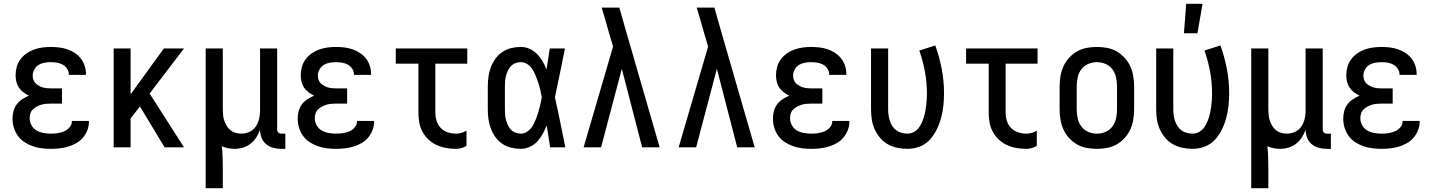

<svg xmlns="http://www.w3.org/2000/svg" viewBox="-20 -775 7540 1010"><path d="M247 8Q223 8 199 5Q175 2 152 -6Q129 -14 108.5 -27.5Q88 -41 74 -60.5Q60 -80 53 -103.5Q46 -127 46 -151Q46 -171 51 -190.5Q56 -210 68 -226Q80 -242 97 -253Q114 -264 132 -272Q117 -279 103 -289.5Q89 -300 79.5 -314Q70 -328 66 -345Q62 -362 62 -379Q62 -401 68 -423Q74 -445 87.5 -463Q101 -481 119.5 -494Q138 -507 159 -514.5Q180 -522 202.5 -525Q225 -528 247 -528Q269 -528 290.5 -525.5Q312 -523 333 -516Q354 -509 372.5 -497Q391 -485 404.5 -468Q418 -451 425 -430Q432 -409 432 -387V-381H342V-384Q342 -400 332.5 -414Q323 -428 309 -435.5Q295 -443 279 -445.5Q263 -448 247 -448Q230 -448 213.5 -445Q197 -442 183 -433.5Q169 -425 160.5 -409.5Q152 -394 152 -378Q152 -367 155.5 -356Q159 -345 167 -337Q175 -329 185 -323.5Q195 -318 205.5 -315Q216 -312 227.5 -311Q239 -310 250 -310H306V-230H250Q237 -230 224 -229Q211 -228 198.5 -224.5Q186 -221 174.5 -215Q163 -209 153.5 -200Q144 -191 140 -178.5Q136 -166 136 -153Q136 -133 146 -115.5Q156 -98 172.5 -88.5Q189 -79 208.5 -75.5Q228 -72 247 -72Q265 -72 283 -74.5Q301 -77 317.5 -84Q334 -91 346 -105Q358 -119 358 -137V-139H448V-135Q448 -112 439.5 -90Q431 -68 416 -50.5Q401 -33 380.5 -21.5Q360 -10 338 -3.5Q316 3 293 5.5Q270 8 247 8Z M846 0 716 -215 667 -152V0H578V-520H667V-279L842 -520H948L767 -283L948 0Z M1062 215V-520H1152V-200Q1152 -185 1153.5 -169.5Q1155 -154 1160 -139.5Q1165 -125 1173 -112Q1181 -99 1193 -89.5Q1205 -80 1220 -76Q1235 -72 1250 -72Q1272 -72 1292.5 -81.5Q1313 -91 1325.5 -109.5Q1338 -128 1343 -149.5Q1348 -171 1348 -193V-520H1438V-94Q1438 -89 1439.5 -85Q1441 -81 1444 -78Q1447 -75 1451 -73.5Q1455 -72 1460 -72H1481V8H1460Q1438 8 1417 2.5Q1396 -3 1379.5 -17Q1363 -31 1355.5 -51.5Q1348 -72 1348 -93Q1341 -72 1328.5 -52.5Q1316 -33 1298 -19Q1280 -5 1258 1.5Q1236 8 1213 8Q1196 8 1179 4.5Q1162 1 1147 -6Q1150 22 1151 50.5Q1152 79 1152 108V215Z M1747 8Q1723 8 1699 5Q1675 2 1652 -6Q1629 -14 1608.5 -27.5Q1588 -41 1574 -60.5Q1560 -80 1553 -103.5Q1546 -127 1546 -151Q1546 -171 1551 -190.5Q1556 -210 1568 -226Q1580 -242 1597 -253Q1614 -264 1632 -272Q1617 -279 1603 -289.5Q1589 -300 1579.5 -314Q1570 -328 1566 -345Q1562 -362 1562 -379Q1562 -401 1568 -423Q1574 -445 1587.5 -463Q1601 -481 1619.5 -494Q1638 -507 1659 -514.5Q1680 -522 1702.5 -525Q1725 -528 1747 -528Q1769 -528 1790.5 -525.5Q1812 -523 1833 -516Q1854 -509 1872.5 -497Q1891 -485 1904.5 -468Q1918 -451 1925 -430Q1932 -409 1932 -387V-381H1842V-384Q1842 -400 1832.5 -414Q1823 -428 1809 -435.5Q1795 -443 1779 -445.5Q1763 -448 1747 -448Q1730 -448 1713.5 -445Q1697 -442 1683 -433.5Q1669 -425 1660.5 -409.5Q1652 -394 1652 -378Q1652 -367 1655.5 -356Q1659 -345 1667 -337Q1675 -329 1685 -323.5Q1695 -318 1705.5 -315Q1716 -312 1727.5 -311Q1739 -310 1750 -310H1806V-230H1750Q1737 -230 1724 -229Q1711 -228 1698.5 -224.5Q1686 -221 1674.5 -215Q1663 -209 1653.5 -200Q1644 -191 1640 -178.5Q1636 -166 1636 -153Q1636 -133 1646 -115.5Q1656 -98 1672.5 -88.5Q1689 -79 1708.5 -75.5Q1728 -72 1747 -72Q1765 -72 1783 -74.5Q1801 -77 1817.5 -84Q1834 -91 1846 -105Q1858 -119 1858 -137V-139H1948V-135Q1948 -112 1939.5 -90Q1931 -68 1916 -50.5Q1901 -33 1880.5 -21.5Q1860 -10 1838 -3.5Q1816 3 1793 5.5Q1770 8 1747 8Z M2379 8Q2353 8 2327 3.5Q2301 -1 2277 -12Q2253 -23 2234 -41Q2215 -59 2202.5 -82Q2190 -105 2185.5 -131Q2181 -157 2181 -184V-440H2062V-520H2438V-440H2270V-184Q2270 -161 2276.5 -139.5Q2283 -118 2298.5 -102Q2314 -86 2335.5 -79Q2357 -72 2379 -72Q2393 -72 2407.5 -76Q2422 -80 2434 -88V-8Q2422 0 2407.5 4Q2393 8 2379 8Z M2720 8Q2694 8 2669 2Q2644 -4 2622.5 -18.5Q2601 -33 2586 -54Q2571 -75 2562 -99Q2553 -123 2549.5 -148.5Q2546 -174 2546 -200V-320Q2546 -346 2549.5 -371.5Q2553 -397 2562 -421Q2571 -445 2586 -466Q2601 -487 2622.5 -501.5Q2644 -516 2669 -522Q2694 -528 2720 -528Q2744 -528 2766 -518Q2788 -508 2805 -491Q2822 -474 2834 -453Q2846 -432 2855 -410Q2859 -437 2863.5 -464.5Q2868 -492 2872 -520H2952Q2939 -456 2926 -391.5Q2913 -327 2899 -263Q2914 -198 2927 -132Q2940 -66 2954 0H2874Q2870 -29 2865 -57.5Q2860 -86 2856 -115Q2847 -93 2835 -71Q2823 -49 2806.5 -31Q2790 -13 2767 -2.5Q2744 8 2720 8ZM2720 -72Q2735 -72 2748 -79.5Q2761 -87 2771 -98Q2781 -109 2787.5 -122.5Q2794 -136 2799.5 -149.5Q2805 -163 2809.5 -177.5Q2814 -192 2817.5 -206Q2821 -220 2824.5 -234.5Q2828 -249 2830 -264Q2827 -282 2822.5 -301Q2818 -320 2812 -338Q2806 -356 2799 -374Q2792 -392 2782 -408.5Q2772 -425 2755.5 -436.5Q2739 -448 2720 -448Q2706 -448 2692 -443Q2678 -438 2668 -427.5Q2658 -417 2652 -404Q2646 -391 2642 -377Q2638 -363 2637 -348.5Q2636 -334 2636 -320V-200Q2636 -186 2637 -171.5Q2638 -157 2642 -143Q2646 -129 2652 -116Q2658 -103 2668 -92.5Q2678 -82 2692 -77Q2706 -72 2720 -72Z M3050 0 3205 -530 3183 -604Q3174 -637 3164.5 -669.5Q3155 -702 3145 -735H3238L3269 -626L3450 0H3358L3251 -413L3142 0Z M3550 0 3705 -530 3683 -604Q3674 -637 3664.5 -669.5Q3655 -702 3645 -735H3738L3769 -626L3950 0H3858L3751 -413L3642 0Z M4247 8Q4223 8 4199 5Q4175 2 4152 -6Q4129 -14 4108.5 -27.5Q4088 -41 4074 -60.5Q4060 -80 4053 -103.5Q4046 -127 4046 -151Q4046 -171 4051 -190.5Q4056 -210 4068 -226Q4080 -242 4097 -253Q4114 -264 4132 -272Q4117 -279 4103 -289.5Q4089 -300 4079.5 -314Q4070 -328 4066 -345Q4062 -362 4062 -379Q4062 -401 4068 -423Q4074 -445 4087.5 -463Q4101 -481 4119.5 -494Q4138 -507 4159 -514.5Q4180 -522 4202.5 -525Q4225 -528 4247 -528Q4269 -528 4290.5 -525.5Q4312 -523 4333 -516Q4354 -509 4372.5 -497Q4391 -485 4404.5 -468Q4418 -451 4425 -430Q4432 -409 4432 -387V-381H4342V-384Q4342 -400 4332.5 -414Q4323 -428 4309 -435.5Q4295 -443 4279 -445.5Q4263 -448 4247 -448Q4230 -448 4213.5 -445Q4197 -442 4183 -433.5Q4169 -425 4160.5 -409.5Q4152 -394 4152 -378Q4152 -367 4155.5 -356Q4159 -345 4167 -337Q4175 -329 4185 -323.5Q4195 -318 4205.5 -315Q4216 -312 4227.5 -311Q4239 -310 4250 -310H4306V-230H4250Q4237 -230 4224 -229Q4211 -228 4198.5 -224.5Q4186 -221 4174.5 -215Q4163 -209 4153.5 -200Q4144 -191 4140 -178.5Q4136 -166 4136 -153Q4136 -133 4146 -115.5Q4156 -98 4172.5 -88.5Q4189 -79 4208.5 -75.5Q4228 -72 4247 -72Q4265 -72 4283 -74.5Q4301 -77 4317.5 -84Q4334 -91 4346 -105Q4358 -119 4358 -137V-139H4448V-135Q4448 -112 4439.5 -90Q4431 -68 4416 -50.5Q4401 -33 4380.5 -21.5Q4360 -10 4338 -3.5Q4316 3 4293 5.5Q4270 8 4247 8Z M4754 8Q4727 8 4700.5 2.5Q4674 -3 4650.5 -16Q4627 -29 4609.5 -50Q4592 -71 4581 -95.5Q4570 -120 4566 -146.5Q4562 -173 4562 -200V-520H4652V-200Q4652 -185 4654 -169.5Q4656 -154 4661 -139Q4666 -124 4674.5 -111Q4683 -98 4695.5 -89Q4708 -80 4723.5 -76Q4739 -72 4754 -72Q4770 -72 4785 -79.5Q4800 -87 4810 -99Q4820 -111 4827 -126Q4834 -141 4839 -156Q4844 -171 4847 -187Q4850 -203 4852 -219Q4854 -235 4855 -251Q4856 -267 4856 -283Q4856 -341 4845.5 -398Q4835 -455 4816 -509L4900 -536Q4922 -475 4934 -411.5Q4946 -348 4946 -284Q4946 -251 4942.5 -218.5Q4939 -186 4930.5 -154.5Q4922 -123 4907.5 -93.5Q4893 -64 4871 -40Q4849 -16 4818 -4Q4787 8 4754 8Z M5379 8Q5353 8 5327 3.5Q5301 -1 5277 -12Q5253 -23 5234 -41Q5215 -59 5202.5 -82Q5190 -105 5185.5 -131Q5181 -157 5181 -184V-440H5062V-520H5438V-440H5270V-184Q5270 -161 5276.5 -139.5Q5283 -118 5298.5 -102Q5314 -86 5335.5 -79Q5357 -72 5379 -72Q5393 -72 5407.5 -76Q5422 -80 5434 -88V-8Q5422 0 5407.5 4Q5393 8 5379 8Z M5750 8Q5723 8 5696 3Q5669 -2 5645.5 -15.5Q5622 -29 5603.5 -49.5Q5585 -70 5574 -94.5Q5563 -119 5558.5 -146Q5554 -173 5554 -200V-320Q5554 -347 5558.5 -374Q5563 -401 5574 -425.5Q5585 -450 5603.5 -470.5Q5622 -491 5645.5 -504.5Q5669 -518 5696 -523Q5723 -528 5750 -528Q5777 -528 5804 -523Q5831 -518 5854.5 -504.5Q5878 -491 5896.5 -470.5Q5915 -450 5926 -425.5Q5937 -401 5941.5 -374Q5946 -347 5946 -320V-200Q5946 -173 5941.5 -146Q5937 -119 5926 -94.5Q5915 -70 5896.5 -49.5Q5878 -29 5854.5 -15.5Q5831 -2 5804 3Q5777 8 5750 8ZM5750 -72Q5774 -72 5796 -81.5Q5818 -91 5832 -110Q5846 -129 5851 -152.5Q5856 -176 5856 -200V-320Q5856 -344 5851 -367.5Q5846 -391 5832 -410Q5818 -429 5796 -438.5Q5774 -448 5750 -448Q5726 -448 5704 -438.5Q5682 -429 5668 -410Q5654 -391 5649 -367.5Q5644 -344 5644 -320V-200Q5644 -176 5649 -152.5Q5654 -129 5668 -110Q5682 -91 5704 -81.5Q5726 -72 5750 -72Z M6254 8Q6227 8 6200.5 2.5Q6174 -3 6150.5 -16Q6127 -29 6109.5 -50Q6092 -71 6081 -95.5Q6070 -120 6066 -146.5Q6062 -173 6062 -200V-520H6152V-200Q6152 -185 6154 -169.5Q6156 -154 6161 -139Q6166 -124 6174.5 -111Q6183 -98 6195.5 -89Q6208 -80 6223.5 -76Q6239 -72 6254 -72Q6270 -72 6285 -79.5Q6300 -87 6310 -99Q6320 -111 6327 -126Q6334 -141 6339 -156Q6344 -171 6347 -187Q6350 -203 6352 -219Q6354 -235 6355 -251Q6356 -267 6356 -283Q6356 -341 6345.5 -398Q6335 -455 6316 -509L6400 -536Q6422 -475 6434 -411.5Q6446 -348 6446 -284Q6446 -251 6442.5 -218.5Q6439 -186 6430.5 -154.5Q6422 -123 6407.5 -93.5Q6393 -64 6371 -40Q6349 -16 6318 -4Q6287 8 6254 8ZM6208 -600 6220 -755H6306L6279 -600Z M6562 215V-520H6652V-200Q6652 -185 6653.5 -169.5Q6655 -154 6660 -139.5Q6665 -125 6673 -112Q6681 -99 6693 -89.5Q6705 -80 6720 -76Q6735 -72 6750 -72Q6772 -72 6792.5 -81.5Q6813 -91 6825.5 -109.5Q6838 -128 6843 -149.5Q6848 -171 6848 -193V-520H6938V-94Q6938 -89 6939.5 -85Q6941 -81 6944 -78Q6947 -75 6951 -73.5Q6955 -72 6960 -72H6981V8H6960Q6938 8 6917 2.5Q6896 -3 6879.5 -17Q6863 -31 6855.5 -51.5Q6848 -72 6848 -93Q6841 -72 6828.5 -52.5Q6816 -33 6798 -19Q6780 -5 6758 1.5Q6736 8 6713 8Q6696 8 6679 4.5Q6662 1 6647 -6Q6650 22 6651 50.5Q6652 79 6652 108V215Z M7247 8Q7223 8 7199 5Q7175 2 7152 -6Q7129 -14 7108.5 -27.5Q7088 -41 7074 -60.5Q7060 -80 7053 -103.5Q7046 -127 7046 -151Q7046 -171 7051 -190.5Q7056 -210 7068 -226Q7080 -242 7097 -253Q7114 -264 7132 -272Q7117 -279 7103 -289.5Q7089 -300 7079.5 -314Q7070 -328 7066 -345Q7062 -362 7062 -379Q7062 -401 7068 -423Q7074 -445 7087.5 -463Q7101 -481 7119.5 -494Q7138 -507 7159 -514.5Q7180 -522 7202.5 -525Q7225 -528 7247 -528Q7269 -528 7290.5 -525.5Q7312 -523 7333 -516Q7354 -509 7372.5 -497Q7391 -485 7404.5 -468Q7418 -451 7425 -430Q7432 -409 7432 -387V-381H7342V-384Q7342 -400 7332.5 -414Q7323 -428 7309 -435.5Q7295 -443 7279 -445.5Q7263 -448 7247 -448Q7230 -448 7213.5 -445Q7197 -442 7183 -433.5Q7169 -425 7160.5 -409.5Q7152 -394 7152 -378Q7152 -367 7155.5 -356Q7159 -345 7167 -337Q7175 -329 7185 -323.5Q7195 -318 7205.5 -315Q7216 -312 7227.5 -311Q7239 -310 7250 -310H7306V-230H7250Q7237 -230 7224 -229Q7211 -228 7198.5 -224.5Q7186 -221 7174.5 -215Q7163 -209 7153.5 -200Q7144 -191 7140 -178.5Q7136 -166 7136 -153Q7136 -133 7146 -115.5Q7156 -98 7172.5 -88.5Q7189 -79 7208.5 -75.5Q7228 -72 7247 -72Q7265 -72 7283 -74.5Q7301 -77 7317.5 -84Q7334 -91 7346 -105Q7358 -119 7358 -137V-139H7448V-135Q7448 -112 7439.5 -90Q7431 -68 7416 -50.5Q7401 -33 7380.5 -21.5Q7360 -10 7338 -3.5Q7316 3 7293 5.5Q7270 8 7247 8Z"/></svg>

Font: Iosevka Fixed Medium
Style: Regular
Weight: 500
Monospace: yes
Designer: Belleve Invis
Foundry: Belleve Invis
Version: Version 32.3.0